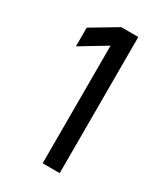

<svg xmlns="http://www.w3.org/2000/svg" viewBox="-186 -833 796 916"><g transform="rotate(30 211.5 -375.0)"><path d="M298 -750V0H204V-648L62.5 -562.5V-665.5L204 -750Z"/></g></svg>

Font: Russisch Sans Medium
Style: Regular
Weight: 500
Width: 4
Designer: Michael Sharanda (font) & Cristiano Sobral (main changes)
Foundry: Michael Sharanda
Version: Version 2.00;September 8, 2020;FontCreator 13.0.0.2681 64-bi